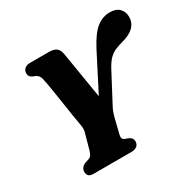

<svg xmlns="http://www.w3.org/2000/svg" viewBox="-158 -886 1058 1051"><g transform="rotate(-30 371.0 -361.0)"><path d="M431 -40.5Q431 -21 418 -10.5Q405 0 383.5 0H144Q121.5 0 113 -9.2Q104.5 -18.5 104.5 -34.5Q104.5 -62 135 -75L156.5 -82Q169.5 -86 175.8 -94.5Q182 -103 187.5 -121L215 -220Q220 -237 217.5 -255.8Q215 -274.5 211.5 -292.5Q209 -305.5 204.2 -335.5Q199.5 -365.5 193.8 -403.2Q188 -441 182.2 -478.8Q176.5 -516.5 171.2 -546.2Q166 -576 162.5 -589.5Q154.5 -618.5 126 -626Q99 -636 99 -660Q99 -677.5 111.2 -688.8Q123.5 -700 146 -700H265.5Q296 -700 311.2 -688.2Q326.5 -676.5 331.5 -650Q334.5 -633.5 340 -600Q345.5 -566.5 352.5 -523.5Q359.5 -480.5 366.8 -436Q374 -391.5 380.5 -353.5L499 -584.5Q539.5 -662 577.8 -691.8Q616 -721.5 661.5 -721.5Q701 -721.5 721.2 -700.5Q741.5 -679.5 741.5 -648Q741.5 -572.5 640 -546.5Q612 -539 590.5 -529.5Q569 -520 551.2 -502Q533.5 -484 516 -452L419.5 -269.5Q409 -250 404.5 -235.5Q400 -221 396.5 -208.5L373.5 -115.5Q366 -88.5 386.5 -80L407 -73Q421 -65.5 426 -57.8Q431 -50 431 -40.5Z"/></g></svg>

Font: Fraunces 9pt S050
Style: Bold Italic
Weight: 700
Italic angle: -16°
Version: Version 1.000; ttfautohint (v1.8.3)